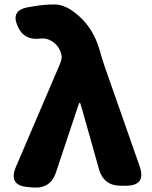

<svg xmlns="http://www.w3.org/2000/svg" viewBox="-20 -833 680 861"><path d="M231 -60Q207 13 130 8L108 6Q15 0 52 -86L248 -544Q259 -570 256 -585Q248 -622 220 -643Q192 -664 162 -660Q86 -650 58 -718Q29 -786 103 -800L132 -805Q178 -813 225 -813Q278 -813 338.5 -757Q399 -701 425 -614Q436 -575 449 -536L606 -88Q637 0 544 0H522Q445 0 424 -74L343 -361Q340 -372 337.5 -372Q335 -372 331 -360Z"/></svg>

Font: Resource Han Rounded JP Heavy
Style: Regular
Weight: 900
Designer: Cyano Hao (round all glyphs); Ryoko NISHIZUKA 西塚涼子 (kana, bopomofo & ideographs); Paul D. Hunt (Latin, Greek & Cyrillic)
Foundry: Cyano Hao
Version: 0.990